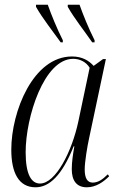

<svg xmlns="http://www.w3.org/2000/svg" viewBox="-20 -786 506 816"><path d="M238 -606H247V-615C222 -664 197 -726 183 -766H133V-757C162 -706 201 -658 238 -606ZM372 -606H382V-615C357 -664 332 -726 318 -766H268V-757C297 -706 336 -658 372 -606ZM131 10C189 10 243 -39 293 -164H296C290 -130 285 -97 285 -67C285 -19 305 10 349 10C388 10 420 -13 444 -37L438 -45C415 -22 396 -10 374 -10C351 -10 340 -29 340 -66C340 -98 351 -164 359 -200L430 -535H418L378 -506C358 -528 330 -546 286 -546C121 -546 28 -312 28 -150C28 -51 60 10 131 10ZM150 -6C114 -6 89 -43 89 -139C89 -288 167 -536 291 -536C319 -536 346 -523 361 -498L313 -270C286 -143 217 -6 150 -6Z"/></svg>

Font: Noto Serif Display Condensed Light
Style: Italic
Weight: 300
Width: 3
Italic angle: -12°
Designer: Monotype Design Team
Foundry: Monotype Imaging Inc.
Version: Version 2.009